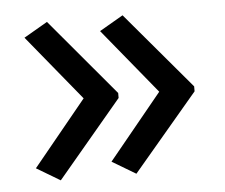

<svg xmlns="http://www.w3.org/2000/svg" viewBox="-39 -514 587 501"><g transform="rotate(-5 254.5 -263.5)"><path d="M469 -257V-270L299 -471L237 -435L377 -264L237 -93L299 -56ZM270 -257V-270L101 -471L39 -435L179 -264L39 -93L101 -56Z"/></g></svg>

Font: Noto Sans Sunuwar
Style: Regular
Weight: 400
Designer: Anshuman Pandey
Foundry: Jamra Patel LLC
Version: Version 1.000